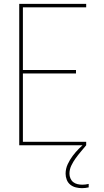

<svg xmlns="http://www.w3.org/2000/svg" viewBox="-20 -755 540 998"><path d="M80 0V-735H428V-717H99V-391H375V-373H99V-18H428V0ZM406 223Q390 223 374 219Q358 215 345.5 205Q333 195 327 179.5Q321 164 321 148Q321 122 332 98.5Q343 75 358 55Q373 35 391 17Q409 -1 428 -18V0Q414 17 400 33.5Q386 50 373 68Q360 86 350.5 106Q341 126 341 148Q341 160 346 172Q351 184 360.5 191.5Q370 199 382.5 202Q395 205 408 205Q416 205 424 204Q432 203 441 201V219Q432 221 423.5 222Q415 223 406 223Z"/></svg>

Font: Iosevka SS18 Thin
Style: Regular
Weight: 100
Monospace: yes
Designer: Belleve Invis
Foundry: Belleve Invis
Version: Version 25.1.1; ttfautohint (v1.8.4)